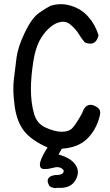

<svg xmlns="http://www.w3.org/2000/svg" viewBox="-20 -789 540 940"><path d="M227.5 -760.7Q253.4 -768.6 278.6 -768.6Q303.7 -768.6 329.1 -760.3Q378.9 -745.1 412.6 -706.5Q446.3 -668.9 462.4 -616.2Q452.6 -575.2 421.9 -575.2Q410.6 -575.2 395 -581.5Q379.4 -599.6 366.2 -621.6Q354 -643.1 325.7 -668Q308.6 -682.6 288.1 -682.6Q275.9 -682.6 262.7 -677.7Q224.1 -663.6 189.7 -616Q155.3 -568.4 143.1 -487.3Q131.3 -411.6 131.3 -353Q131.3 -286.6 146.5 -232.9Q159.7 -184.6 202.1 -165Q247.6 -144 282.2 -144Q316.4 -144 333.5 -161.1Q351.6 -179.2 382.8 -236.3Q389.2 -255.9 398.9 -265.6Q410.2 -275.9 423.3 -275.9Q439 -275.9 458 -262.2Q470.7 -252.9 470.7 -237.8Q470.7 -231.9 469.2 -225.1Q453.1 -155.8 408 -110.8Q362.8 -65.9 282.7 -61L266.6 -32.7Q326.7 -15.6 349.1 17.1Q361.3 34.7 361.3 54Q361.3 73.2 349.1 93.8Q327.6 130.9 274.4 130.9Q269.5 130.9 264.2 130.4Q257.3 131.8 251.5 131.8Q235.8 131.8 221.7 121.6Q213.4 106.9 213.4 96.7Q213.4 86.4 220.7 79.6Q230 70.3 252 67.9Q253.9 67.9 255.9 67.9Q281.7 67.9 289.6 56.2Q292 52.2 292 48.8Q292 42.5 282.5 35.9Q272.9 29.3 259.8 29.3Q251.5 29.3 242.2 32.2Q217.8 38.6 199.2 38.6Q190.9 38.6 187 37.1Q175.3 32.7 175.3 18.1Q175.3 11.2 177.7 2Q186 -25.9 212.9 -66.9Q134.8 -101.6 99.1 -146Q62.5 -191.9 51.8 -269.5Q45.4 -316.4 45.4 -355.5Q45.4 -379.4 47.9 -400.4Q54.2 -454.6 61 -507.3Q67.9 -560.1 102.1 -630.9Q136.2 -701.7 171.6 -726.1Q207 -750.5 227.5 -760.7Z"/></svg>

Font: Bakudai
Style: Medium
Weight: 500
Version: Version 1.48